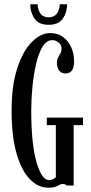

<svg xmlns="http://www.w3.org/2000/svg" viewBox="-20 -864 425 894"><path d="M205.5 10Q157.5 10 118.8 -29.8Q80 -69.5 57 -149.5Q34 -229.5 34 -349Q34 -465.5 60.2 -546Q86.5 -626.5 128 -668.2Q169.5 -710 214 -710Q249.5 -710 274.2 -691.5Q299 -673 312 -643Q325 -613 325 -578Q325 -522 285 -522Q264.5 -522 254.8 -536.2Q245 -550.5 245 -571.5Q245 -585.5 250.2 -595.2Q255.5 -605 261 -615Q266.5 -625 266.5 -639.5Q266.5 -653 254.2 -665Q242 -677 223 -677Q196.5 -677 178 -646.2Q159.5 -615.5 148 -566Q136.5 -516.5 131 -459.2Q125.5 -402 125.5 -349Q125.5 -192 150 -108.8Q174.5 -25.5 207.5 -25.5Q219 -25.5 227.5 -29.8Q236 -34 240 -38.5V-281.5H198V-316.5H366.5V-281.5H323V0H290Q289.5 -1.5 285 -4.5Q280.5 -7.5 274 -7.5Q262.5 -7.5 248.5 1.2Q234.5 10 205.5 10ZM206.5 -748.5Q160 -748.5 140.5 -777.8Q121 -807 121 -844H155Q159 -783.5 206.5 -783.5Q254 -783.5 258.5 -844H292.5Q292.5 -807 272.8 -777.8Q253 -748.5 206.5 -748.5Z"/></svg>

Font: Imbue 10pt Medium
Style: Regular
Weight: 500
Designer: Tyler Finck
Foundry: Etcetera Type Company
Version: Version 1.102; ttfautohint (v1.8.3)